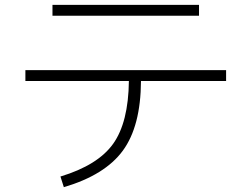

<svg xmlns="http://www.w3.org/2000/svg" viewBox="-20 -738 1040 794"><path d="M197 -673V-718H803V-673ZM85 -448H915V-403H563Q562 -216 488 -115Q414 -14 244 36L230 -8Q385 -55 448 -143.5Q511 -232 513 -403H85Z"/></svg>

Font: Mplus 1p Light
Style: Regular
Weight: 300
Version: Version 1.061